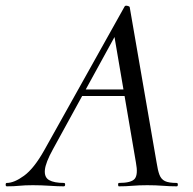

<svg xmlns="http://www.w3.org/2000/svg" viewBox="-58 -658 680 678"><path d="M-34 0Q-38 0 -38 -6Q-38 -12 -34 -12Q-8 -12 27 -37.5Q62 -63 98 -127L382 -635Q384 -639 391.5 -637.5Q399 -636 400 -633L495 -84Q499 -57 505 -41Q511 -25 524.5 -18.5Q538 -12 566 -12Q570 -12 570 -6Q570 0 566 0Q542 0 517 -2Q492 -4 462 -4Q433 -4 410 -2Q387 0 362 0Q359 0 359 -6Q359 -12 362 -12Q406 -12 418 -27Q430 -42 422 -84L344 -541L378 -585L129 -131Q103 -84 100.5 -58Q98 -32 115.5 -22Q133 -12 168 -12Q172 -12 172 -6Q172 0 167 0Q147 0 117 -2Q87 -4 58 -4Q29 -4 10.5 -2Q-8 0 -34 0ZM215 -319 231 -342H418L420 -319Z"/></svg>

Font: Cormorant Medium
Style: Italic
Weight: 500
Italic angle: -10°
Designer: Christian Thalmann (Catharsis Fonts)
Foundry: Catharsis Fonts
Version: Version 4.000